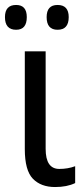

<svg xmlns="http://www.w3.org/2000/svg" viewBox="-30 -744 339 774"><path d="M202 -624Q247 -624 247 -675Q247 -724 202 -724Q158 -724 158 -675Q158 -624 202 -624ZM35 -624Q78 -624 78 -675Q78 -724 35 -724Q-10 -724 -10 -675Q-10 -624 35 -624ZM70 -537V-143Q70 -57 102.5 -23.5Q135 10 192 10Q240 10 273 -6V-74Q244 -63 209 -63Q154 -63 154 -144V-537Z"/></svg>

Font: Noto Sans Display SemiCondensed
Style: Regular
Weight: 400
Width: 4
Designer: Monotype Design team
Foundry: Monotype Imaging Inc.
Version: 1.000